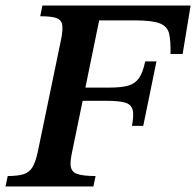

<svg xmlns="http://www.w3.org/2000/svg" viewBox="-37 -677 712 697"><path d="M302 0H-17L-9 -38Q27 -38 48 -44.5Q69 -51 80.5 -69.5Q92 -88 100 -125L185 -535Q192 -571 188.5 -588.5Q185 -606 166.5 -612Q148 -618 109 -618L117 -657H655L626 -481H582Q583 -528 577 -554.5Q571 -581 543.5 -592Q516 -603 452 -603H323L273 -359H360Q403 -359 428 -366Q453 -373 467.5 -393.5Q482 -414 490 -454H531L483 -220H442Q450 -261 444 -280Q438 -299 415.5 -305Q393 -311 350 -311H263L223 -117Q221 -107 220 -98.5Q219 -90 219 -83Q219 -55 240.5 -46.5Q262 -38 310 -38Z"/></svg>

Font: STIX Two Text SemiBold
Style: Italic
Weight: 600
Italic angle: -12°
Designer: Ross Mills, John Hudson & Paul Hanslow, Tiro Typeworks Ltd; with prior portions MicroPress Inc. and Coen Hoffman, Elsevi
Foundry: Tiro Typeworks Ltd
Version: Version 2.13 b171